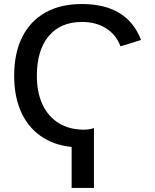

<svg xmlns="http://www.w3.org/2000/svg" viewBox="-20 -718 762 946"><path d="M442.9 -86.9V208H333V5.9Q243.7 -2.9 180.2 -47.9Q116.7 -92.8 83.3 -168Q49.8 -243.2 49.8 -344.2Q49.8 -456.1 89.4 -535.2Q128.9 -614.3 203.6 -656.2Q278.3 -698.2 382.8 -698.2Q607.4 -698.2 674.8 -521L573.7 -489.7Q552.2 -547.4 502.4 -578.6Q452.6 -609.9 384.3 -609.9Q277.8 -609.9 219.7 -539.8Q161.6 -469.7 161.6 -344.2Q161.6 -262.7 189.5 -203.1Q217.3 -143.6 269.5 -111.3Q321.8 -79.1 394 -79.1Q418.9 -79.1 442.9 -86.9Z"/></svg>

Font: Arimo Medium
Style: Regular
Weight: 500
Designer: Steve Matteson
Foundry: Monotype Imaging Inc.
Version: Version 1.33